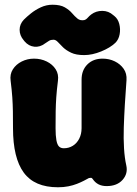

<svg xmlns="http://www.w3.org/2000/svg" viewBox="-20 -770 581 812"><path d="M514 -71Q522 -36 498.5 -9.5Q475 17 431 17Q411 17 396.5 9.5Q382 2 372 -13Q369 -18 364.5 -18Q360 -18 356 -17Q347 -12 334.5 -5.5Q322 1 305.5 7.5Q289 14 269 18Q249 22 225 22Q126 22 80.5 -40Q35 -102 35 -228Q35 -270 34.5 -299.5Q34 -329 32 -358.5Q30 -388 25 -428Q21 -456 34.5 -477Q48 -498 72 -510Q96 -522 124 -522Q153 -522 177.5 -510Q202 -498 215.5 -477Q229 -456 225 -428Q220 -388 218 -358.5Q216 -329 215.5 -299.5Q215 -270 215 -228Q215 -196 218.5 -177Q222 -158 229.5 -150.5Q237 -143 250 -143Q271 -143 288 -153.5Q305 -164 315 -183.5Q325 -203 325 -228Q325 -270 325 -300.5Q325 -331 325 -361Q325 -391 325 -433Q325 -473 349.5 -497.5Q374 -522 414 -522Q442 -522 465.5 -510.5Q489 -499 503 -479Q517 -459 515 -431Q511 -379 508 -328Q505 -277 503.5 -230.5Q502 -184 504.5 -143Q507 -102 514 -71ZM80 -600Q63 -620 63 -644Q63 -668 81 -687Q93 -699 111 -713.5Q129 -728 152.5 -739Q176 -750 202 -750Q235 -750 254 -739Q273 -728 284.5 -714.5Q296 -701 307.5 -691.5Q319 -682 336 -685Q344 -687 351 -695Q358 -703 366 -709Q386 -724 412.5 -724Q439 -724 459 -706L464 -702Q479 -690 484.5 -668.5Q490 -647 486 -625Q482 -603 468 -589Q446 -568 408 -552.5Q370 -537 336 -537Q302 -537 281 -547Q260 -557 247 -569.5Q234 -582 225 -592Q216 -602 206 -602Q195 -602 187.5 -597.5Q180 -593 170 -586Q149 -570 125 -572.5Q101 -575 84 -595Z"/></svg>

Font: Winky Sans ExtraBold
Style: Regular
Weight: 800
Designer: Simon Atzbach
Foundry: typofactur
Version: Version 1.205